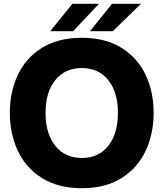

<svg xmlns="http://www.w3.org/2000/svg" viewBox="-20 -979 866 1016"><path d="M32 -382Q32 -492 74 -582Q116 -672 201.5 -725.5Q287 -779 413 -779Q538 -779 623.5 -725.5Q709 -672 751 -582Q793 -492 793 -382Q793 -272 751 -181.5Q709 -91 623.5 -37Q538 17 413 17Q288 17 202 -37Q116 -91 74 -181.5Q32 -272 32 -382ZM604 -382Q604 -491 553 -555Q502 -619 413 -619Q324 -619 272.5 -555Q221 -491 221 -382Q221 -272 272.5 -207.5Q324 -143 413 -143Q502 -143 553 -207.5Q604 -272 604 -382ZM367 -814H246L363 -959H504ZM577 -814H456L573 -959H726Z"/></svg>

Font: Open Sauce One Black
Style: Regular
Weight: 900
Designer: Alfredo Marco Pradil
Foundry: Creative Sauce Fz LLC
Version: Version 1.477